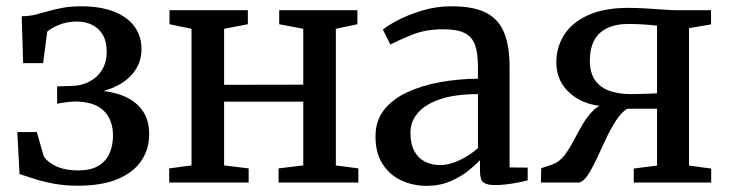

<svg xmlns="http://www.w3.org/2000/svg" viewBox="-20 -580 2315 610"><path d="M227 10Q185.5 10 150.8 3.5Q116 -3 88.5 -12Q61 -21 42 -27L35 -160.5H97L119 -83.5Q131.5 -64 159.8 -51.2Q188 -38.5 228 -38.5Q267 -38.5 291.5 -52.5Q316 -66.5 327.5 -91.8Q339 -117 339 -149.5Q339 -199 309.5 -228.2Q280 -257.5 216.5 -257.5Q210 -257.5 198.5 -256.2Q187 -255 176.2 -253.2Q165.5 -251.5 161.5 -250.5V-305.5L207.5 -307Q239 -307.5 264.2 -320.8Q289.5 -334 304.2 -358Q319 -382 319 -416Q319 -448 306.8 -469Q294.5 -490 273.2 -500.8Q252 -511.5 224.5 -511.5Q193 -511.5 168 -501.2Q143 -491 130 -479.5L117 -379.5H53.5L49 -528.5Q72.5 -528.5 92.5 -533.5Q112.5 -538.5 133.2 -544.5Q154 -550.5 179.2 -555.2Q204.5 -560 238 -560Q299 -560 341.8 -543.2Q384.5 -526.5 407 -496Q429.5 -465.5 429.5 -425Q429.5 -385.5 409 -355.8Q388.5 -326 352 -307.5Q315.5 -289 268.5 -282.5L271.5 -293Q326.5 -292.5 367.5 -277Q408.5 -261.5 431.2 -230.8Q454 -200 454 -154Q454 -106.5 429.2 -69.5Q404.5 -32.5 354.2 -11.2Q304 10 227 10Z M517.5 0V-45L588.5 -54.5V-488.5L518.5 -503V-547.5H767.5V-503L692 -488.5V-310.5L943.5 -311V-488.5L867 -503V-547.5H1115.5V-503L1047 -488.5V-54.5L1118.5 -45V0H865V-45L943.5 -54.5V-257H692V-54.5L770 -45V0Z M1336 10.5Q1292.5 10.5 1255.5 -6.5Q1218.5 -23.5 1195.8 -58.5Q1173 -93.5 1173 -146.5Q1173 -196.5 1200.2 -231Q1227.5 -265.5 1274 -287Q1320.5 -308.5 1378.5 -319Q1436.5 -329.5 1498.5 -330V-368Q1498.5 -412 1489 -437.8Q1479.5 -463.5 1455.8 -475.2Q1432 -487 1388 -487Q1331.5 -487 1288.2 -469.2Q1245 -451.5 1220 -438.5L1196.5 -486Q1207.5 -496 1240.2 -513.8Q1273 -531.5 1318.8 -545.8Q1364.5 -560 1415.5 -560Q1483.5 -560 1523.8 -539.8Q1564 -519.5 1581.5 -476.8Q1599 -434 1599 -366.5V-48L1656.5 -47.5V-7Q1645.5 -4 1628 -0.5Q1610.5 3 1590.8 5.5Q1571 8 1554 8Q1527.5 8 1516.2 0Q1505 -8 1505 -36.5V-71Q1493 -58 1469 -38.5Q1445 -19 1411.2 -4.2Q1377.5 10.5 1336 10.5ZM1379 -55.5Q1407 -55.5 1440 -71Q1473 -86.5 1498.5 -109.5V-281Q1426.5 -281 1379 -265Q1331.5 -249 1307.8 -221.5Q1284 -194 1284 -158.5Q1284 -122.5 1296.5 -99.8Q1309 -77 1330.5 -66.2Q1352 -55.5 1379 -55.5Z M1698.5 0 1699.5 -45.5 1735 -57.5Q1756.5 -65 1772.2 -85.2Q1788 -105.5 1801.8 -131.8Q1815.5 -158 1830.5 -184Q1845.5 -210 1864.8 -229Q1884 -248 1911.5 -253.5L1913 -242Q1866.5 -242 1829 -259.2Q1791.5 -276.5 1769.5 -308Q1747.5 -339.5 1747.5 -382Q1747.5 -430.5 1772.8 -469.8Q1798 -509 1848.8 -532Q1899.5 -555 1976 -555Q2003 -555 2032.2 -553.2Q2061.5 -551.5 2088.2 -549.5Q2115 -547.5 2132.5 -547.5H2239V-502.5L2169 -490.5V-54L2239.5 -44.5V0H1993.5V-44.5L2067.5 -54V-234.5H1972.5Q1953.5 -222.5 1936.8 -196.5Q1920 -170.5 1905 -138.5Q1890 -106.5 1876 -76.2Q1862 -46 1848.2 -24.8Q1834.5 -3.5 1820 0ZM1984 -281Q1997 -281 2013 -281.5Q2029 -282 2044 -282.5Q2059 -283 2067.5 -283.5V-498.5Q2058.5 -499.5 2042.5 -501Q2026.5 -502.5 2009 -503.2Q1991.5 -504 1978 -504Q1936.5 -504 1908.8 -490.5Q1881 -477 1867.5 -451Q1854 -425 1854 -387.5Q1854 -348 1871 -324.5Q1888 -301 1917.5 -291Q1947 -281 1984 -281Z"/></svg>

Font: Merriweather 36pt
Style: Regular
Weight: 400
Designer: Eben Sorkin
Foundry: Eben Sorkin
Version: Version 2.100